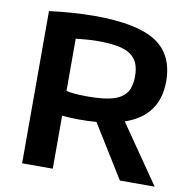

<svg xmlns="http://www.w3.org/2000/svg" viewBox="-83 -832 904 913"><g transform="rotate(10 369.5 -375.0)"><path d="M397 -255Q356 -252 310 -252Q296 -252 272.5 -253Q249 -254 231 -256V0H83V-735Q200 -750 303 -750Q506 -750 598 -691Q690 -632 690 -502Q690 -336 529 -281L723 0H555ZM333 -367Q391 -367 430.5 -374Q470 -381 494.5 -397Q519 -413 529.5 -438.5Q540 -464 540 -501Q540 -538 529 -563.5Q518 -589 494 -605Q470 -621 431 -628Q392 -635 335 -635Q310 -635 280.5 -632.5Q251 -630 231 -628V-376Q243 -372 270.5 -369.5Q298 -367 333 -367Z"/></g></svg>

Font: Encode Sans Wide
Style: SemiBold
Weight: 600
Designer: Pablo Impallari, Andres Torresi
Foundry: Pablo Impallari, Andres Torresi
Version: Version 1.000; ttfautohint (v1.00) -l 8 -r 50 -G 200 -x 14 -